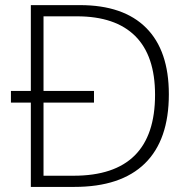

<svg xmlns="http://www.w3.org/2000/svg" viewBox="-20 -734 756 754"><path d="M643.1 -363.8Q643.1 -184.1 548.8 -92Q454.6 0 272 0H101.1V-331.1H22.9V-377H101.1V-713.9H293.9Q464.8 -713.9 554 -624.5Q643.1 -535.2 643.1 -363.8ZM588.9 -361.8Q588.9 -515.1 511 -592.5Q433.1 -669.9 282.2 -669.9H150.9V-377H349.1V-331.1H150.9V-43.9H269Q588.9 -43.9 588.9 -361.8Z"/></svg>

Font: Zoram GWeb Light
Style: Regular
Weight: 300
Foundry: Ascender Corporation
Version: Version 1.000